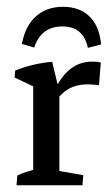

<svg xmlns="http://www.w3.org/2000/svg" viewBox="-20 -553 332 573"><path d="M79.1 -2.9V-315.4L157.2 -290.5V-2.9ZM29.3 0 31.7 -29.3Q45.9 -36.1 60.1 -40.5Q74.2 -44.9 88.4 -48.3L79.1 -12.7V-79.1H157.2V-12.7L149.4 -43.9L228.5 -30.3L226.1 0ZM141.6 -244.1 131.8 -263.7Q157.7 -319.8 186.8 -344.5Q215.8 -369.1 254.9 -369.1Q261.2 -369.1 268.3 -368.7Q275.4 -368.2 280.8 -366.2L275.4 -298.8Q267.6 -299.8 258.3 -300.5Q249 -301.3 241.7 -301.3Q209 -301.3 185.1 -287.8Q161.1 -274.4 141.6 -244.1ZM79.1 -248.5V-311L90.8 -289.6L23.4 -321.8L25.4 -342.3Q46.9 -351.6 75.2 -358.6Q103.5 -365.7 135.7 -368.7L154.3 -291ZM168 -532.7Q217.8 -532.7 247.3 -503.7Q276.9 -474.6 281.7 -420.4L242.2 -410.2Q229 -474.1 166 -474.1Q103 -474.1 82 -411.1L45.4 -421.9Q55.2 -475.1 86.9 -503.9Q118.7 -532.7 168 -532.7Z"/></svg>

Font: Markazi Text
Style: Regular
Weight: 400
Designer: Borna Izadpanah (Arabic designer), Fiona Ross (Arabic design director) and Florian Runge (Latin designer)
Foundry: Borna Izadpanah and Florian Runge
Version: Version 1.000